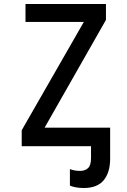

<svg xmlns="http://www.w3.org/2000/svg" viewBox="-20 -734 640 964"><path d="M89 0V-80L401 -624H108V-714H512V-634L204 -93H427H533V63Q533 131 501 170.5Q469 210 400 210Q379 210 360.5 206.5Q342 203 331 198V115Q341 119 354 121.5Q367 124 383 124Q407 124 422 110Q437 96 437 60V0Z"/></svg>

Font: Noto Sans Mono Medium
Style: Regular
Weight: 500
Designer: Monotype Design Team
Foundry: Monotype Imaging Inc.
Version: Version 2.014